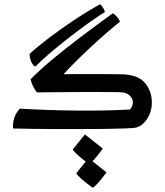

<svg xmlns="http://www.w3.org/2000/svg" viewBox="-20 -606 784 913"><path d="M349.1 7.8Q291 7.8 232.9 7.6Q174.8 7.3 125 6.6Q75.2 5.9 41.5 4.9Q40.5 -21 47.4 -43.9Q54.2 -66.9 74.2 -89.4Q138.7 -85.4 211.9 -83Q285.2 -80.6 356.9 -80.1Q425.8 -79.6 488.5 -81.1Q551.3 -82.5 598.1 -85.4Q613.3 -103 611.8 -122.1Q610.4 -139.2 596.2 -152.1Q582 -165 559.1 -167Q547.9 -168 505.6 -168.2Q463.4 -168.5 414.1 -168.5Q372.6 -168.5 324.7 -168.2Q276.9 -168 232.4 -167.5Q188 -167 155.8 -166.5Q145.5 -178.2 137 -196.3Q128.4 -214.4 125.5 -229Q168.5 -272.9 230.5 -324.7Q292.5 -376.5 366.2 -431.9Q439.9 -487.3 516.6 -543Q525.4 -538.6 536.4 -525.9Q547.4 -513.2 550.3 -502.9Q500.5 -462.9 450.7 -418Q400.9 -373 357.2 -330.3Q313.5 -287.6 281.7 -252.9Q309.1 -253.4 335.4 -253.7Q361.8 -253.9 399.4 -253.9Q434.6 -253.9 470 -253.7Q505.4 -253.4 532.2 -253.2Q559.1 -252.9 567.4 -252.4Q640.1 -248.5 671.1 -209.5Q702.1 -170.4 702.1 -118.2Q702.1 -75.2 679 -40Q655.8 -4.9 622.6 1.5Q611.3 3.4 570.8 4.9Q530.3 6.3 472.2 7.1Q414.1 7.8 349.1 7.8ZM147.5 -289.1Q135.3 -295.9 127.7 -314.5Q120.1 -333 121.1 -350.1Q158.2 -384.3 213.9 -426.5Q269.5 -468.8 332.8 -510.7Q396 -552.7 456.1 -585.9Q461.9 -581.5 469.2 -570.6Q476.6 -559.6 479 -549.3Q439 -523.9 393.3 -491Q347.7 -458 302 -422.4Q256.3 -386.7 216.3 -352.3Q176.3 -317.9 147.5 -289.1ZM420.4 286.6Q388.7 263.7 367.7 245.1Q346.7 226.6 342.8 217.8L400.9 145.5L486.3 213.9Q436 281.2 420.4 286.6ZM402.8 173.8Q371.6 150.9 350.8 132.1Q330.1 113.3 325.7 105L383.8 33.2L468.8 100.6Q418.9 168.5 402.8 173.8Z"/></svg>

Font: Harmattan
Style: Bold
Weight: 700
Designer: George W. Nuss III and SIL International
Foundry: SIL International
Version: Version 4.000